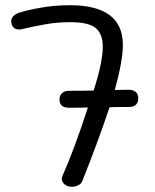

<svg xmlns="http://www.w3.org/2000/svg" viewBox="-20 -716 596 736"><path d="M510 -339Q510 -324 501.5 -315Q493 -306 476 -306Q426 -306 400 -305Q353 -165 295 -21Q291 -11 279.5 -5.5Q268 0 256 0Q239 0 228 -9Q217 -18 217 -30Q217 -37 220 -43Q265 -144 317 -304Q293 -303 244 -303Q208 -303 208 -335Q208 -350 218 -359Q228 -368 244 -368Q309 -368 339 -369Q374 -478 374 -537Q374 -585 347.5 -608Q321 -631 249 -631Q202 -631 157.5 -623.5Q113 -616 63 -604Q60 -603 53 -603Q39 -603 31 -611.5Q23 -620 23 -634Q23 -656 52 -667Q83 -677 136 -686.5Q189 -696 248 -696Q451 -696 451 -544Q451 -483 420 -371L471 -372Q510 -372 510 -339Z"/></svg>

Font: Mali
Style: Regular
Weight: 400
Version: Version 1.000; ttfautohint (v1.6)